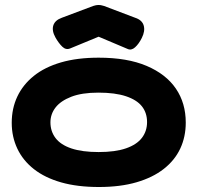

<svg xmlns="http://www.w3.org/2000/svg" viewBox="-20 -732 791 769"><path d="M376 17Q290 17 225 -1.5Q160 -20 116 -54.5Q72 -89 49.5 -136.5Q27 -184 27 -240Q27 -298 49.5 -345.5Q72 -393 115.5 -428Q159 -463 224 -482Q289 -501 375 -501Q490 -501 567.5 -468Q645 -435 684.5 -377Q724 -319 724 -241Q724 -184 702 -137Q680 -90 636 -55.5Q592 -21 527 -2Q462 17 376 17ZM375 -123Q442 -123 485 -138Q528 -153 548.5 -180Q569 -207 569 -243Q569 -280 548.5 -306Q528 -332 484.5 -346.5Q441 -361 374 -361Q308 -361 265.5 -344.5Q223 -328 202.5 -301.5Q182 -275 182 -242Q182 -206 202.5 -179Q223 -152 266 -137.5Q309 -123 375 -123ZM375 -712Q382 -712 387.5 -710.5Q393 -709 397 -708L521 -661Q549 -652 555.5 -630Q562 -608 548 -580Q536 -556 521 -542.5Q506 -529 491 -536L375 -585L261 -538Q244 -531 229.5 -545Q215 -559 202 -582Q187 -609 193.5 -630Q200 -651 228 -661L353 -708Q356 -709 362 -710.5Q368 -712 375 -712Z"/></svg>

Font: Fredoka Expanded SemiBold
Style: Regular
Weight: 600
Width: 7
Designer: Ben Nathan
Foundry: Milena B. Brandão, Ben Nathan
Version: Version 2.001